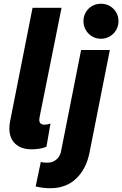

<svg xmlns="http://www.w3.org/2000/svg" viewBox="-20 -794 656 1031"><path d="M30.3 -105Q30.3 -124 34.7 -145L154.8 -752H310.5L192.4 -164.1Q190.9 -156.7 190.9 -150.9Q190.9 -124.5 218.8 -124.5Q226.6 -124.5 235.6 -126.2Q244.6 -127.9 251 -130.4L229.5 -6.3Q214.4 1 192.4 4.4Q170.4 7.8 150.9 7.8Q94.2 7.8 62.3 -21.7Q30.3 -51.3 30.3 -105ZM171.4 207.5 199.2 75.2Q209 79.6 235.4 79.6Q263.7 79.6 283.2 62.3Q302.7 44.9 307.6 19.5L415.5 -525.4H569.8L460.4 26.9Q442.9 113.8 388.7 165.3Q334.5 216.8 248.5 216.8Q213.9 216.8 171.4 207.5ZM428.2 -680.2Q428.2 -706.5 440.7 -728Q453.1 -749.5 474.6 -761.7Q496.1 -773.9 522.5 -773.9Q548.3 -773.9 569.8 -761.5Q591.3 -749 603.8 -727.8Q616.2 -706.5 616.2 -680.2Q616.2 -654.3 603.8 -632.8Q591.3 -611.3 569.8 -598.6Q548.3 -585.9 522.5 -585.9Q496.1 -585.9 474.6 -598.6Q453.1 -611.3 440.7 -632.8Q428.2 -654.3 428.2 -680.2Z"/></svg>

Font: Reddit Sans Vanilla ExtraBold
Style: Italic
Weight: 800
Italic angle: -11.25°
Designer: Stephen Hutchings
Version: Version 1.013